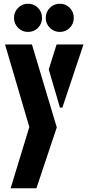

<svg xmlns="http://www.w3.org/2000/svg" viewBox="-20 -808 469 1028"><path d="M300 -637Q269 -637 247 -659Q225 -681 225 -712Q225 -744 247 -766Q269 -788 300 -788Q332 -788 353.5 -766Q375 -744 375 -712Q375 -681 353.5 -659Q332 -637 300 -637ZM130 -637Q99 -637 77 -659Q55 -681 55 -712Q55 -744 77 -766Q99 -788 130 -788Q162 -788 183.5 -766Q205 -744 205 -712Q205 -681 183.5 -659Q162 -637 130 -637ZM37 200 137 -128 7 -570H151L284 -126L175 200ZM301 -232 241 -436 283 -570H427L314 -232Z"/></svg>

Font: Stick No Bills ExtraLight ExtraBold
Style: Regular
Weight: 800
Version: Version 2.000